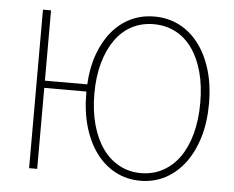

<svg xmlns="http://www.w3.org/2000/svg" viewBox="-53 -801 1068 876"><g transform="rotate(5 481.5 -363.0)"><path d="M620 -22Q675 -22 720 -46.5Q765 -71 796.5 -115.5Q828 -160 845 -223.5Q862 -287 862 -365Q862 -443 845 -505.5Q828 -568 796.5 -612.5Q765 -657 720 -680.5Q675 -704 620 -704Q565 -704 520 -680.5Q475 -657 443.5 -612.5Q412 -568 394.5 -505.5Q377 -443 377 -365Q377 -287 394.5 -223.5Q412 -160 443.5 -115.5Q475 -71 520 -46.5Q565 -22 620 -22ZM341 -404Q345 -481 367.5 -543Q390 -605 426.5 -648.5Q463 -692 512 -715.5Q561 -739 620 -739Q682 -739 733.5 -713Q785 -687 822.5 -638Q860 -589 881 -520Q902 -451 902 -365Q902 -279 881 -209.5Q860 -140 822.5 -90.5Q785 -41 733.5 -14Q682 13 620 13Q558 13 506.5 -14Q455 -41 418 -90.5Q381 -140 360.5 -209.5Q340 -279 340 -365V-371H147V0H110V-726H147V-404Z"/></g></svg>

Font: SpoqaHanSans
Style: Thin
Weight: 250
Designer: [Spoqa Han Sans] Dong-huui Kim \uAE40 \uB3D9 \uD718   [Noto Sans] Ryoko NISHIZUKA \u897F \u585A \u6DBC \u5B50  (kana & i
Foundry: Spoqa (http://bi.spoqa.com)
Version: Version 1.004;PS 1.004;hotconv 1.0.82;makeotf.lib2.5.63406